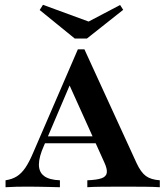

<svg xmlns="http://www.w3.org/2000/svg" viewBox="-20 -783 696 803"><path d="M3.2 0V-29Q30.6 -33.1 50 -45.2Q69.4 -57.3 85.5 -80.6Q101.6 -104 117.7 -141.9L305.6 -576.6H333.1L551.6 -100Q569.4 -62.1 590.3 -46.8Q611.3 -31.5 648.4 -29V0Q623.4 -1.6 585.9 -2Q548.4 -2.4 499.2 -2.4Q444.4 -2.4 405.6 -2Q366.9 -1.6 345.2 0V-29Q385.5 -30.6 404.8 -37.5Q424.2 -44.4 426.6 -60.1Q429 -75.8 416.9 -102.4L263.7 -441.9L282.3 -451.6L163.7 -173.4Q142.7 -126.6 142.7 -94.8Q142.7 -62.9 164.5 -46.8Q186.3 -30.6 230.6 -29V0Q203.2 -0.8 180.6 -1.2Q158.1 -1.6 138.7 -2Q119.4 -2.4 99.2 -2.4Q73.4 -2.4 50 -2Q26.6 -1.6 3.2 0ZM150.8 -183.9 163.7 -212.9H412.9L425.8 -183.9ZM482.3 -762.1 495.2 -741.9 343.5 -621.8H292.7L146 -741.1L159.7 -762.9L375 -683.9L330.6 -682.3Z"/></svg>

Font: Playfair
Style: Bold
Weight: 700
Designer: Claus Eggers Sørensen
Foundry: Claus Eggers Sørensen
Version: Version 2.001;gftools[0.9.30]